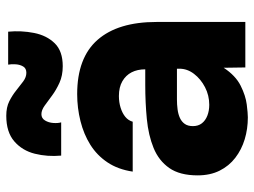

<svg xmlns="http://www.w3.org/2000/svg" viewBox="-119 -683 810 612"><g transform="rotate(-90 286.0 -377.0)"><path d="M218 8Q181 8 148 -2Q115 -12 89 -32Q63 -52 48 -82Q33 -112 33 -152Q33 -209 56.5 -242.5Q80 -276 120.5 -292.5Q161 -309 213 -314Q265 -319 321 -319H371Q371 -344 361.5 -362.5Q352 -381 333 -392Q314 -403 286 -403Q266 -403 248.5 -397.5Q231 -392 219.5 -382.5Q208 -373 204 -359H45Q52 -406 74.5 -439.5Q97 -473 130.5 -494Q164 -515 206 -525.5Q248 -536 292 -536Q408 -536 465 -471Q522 -406 522 -283V0H377L376 -69Q351 -31 319 -15Q287 1 259 4.5Q231 8 218 8ZM258 -115Q288 -115 314 -128.5Q340 -142 356.5 -163.5Q373 -185 373 -210V-218H275Q259 -218 243.5 -216Q228 -214 216 -208.5Q204 -203 197 -193Q190 -183 190 -167Q190 -150 199 -138.5Q208 -127 223.5 -121Q239 -115 258 -115ZM381 -582Q351 -582 328 -592.5Q305 -603 287.5 -616Q270 -629 255.5 -639.5Q241 -650 228 -650Q215 -650 208 -638.5Q201 -627 200 -612Q199 -597 202 -587H96Q92 -631 102 -671Q112 -711 141.5 -736.5Q171 -762 223 -762Q250 -762 269 -752.5Q288 -743 303.5 -730.5Q319 -718 332.5 -708Q346 -698 360 -698Q374 -698 380 -708Q386 -718 387 -731.5Q388 -745 386 -756H491Q495 -714 487 -673.5Q479 -633 454 -607.5Q429 -582 381 -582Z"/></g></svg>

Font: Onest ExtraBold
Style: Regular
Weight: 800
Designer: Dmitri Voloshin, Andrey Kudryavtsev
Foundry: Dmitri Voloshin, Andrey Kudryavtsev
Version: Version 1.000;gftools[0.9.33]